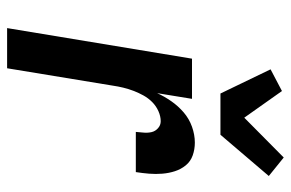

<svg xmlns="http://www.w3.org/2000/svg" viewBox="-159 -659 818 540"><g transform="rotate(90 250.0 -389.0)"><path d="M59 0 145 -520H258L242 -422Q251 -442 264.5 -461.5Q278 -481 296 -496.5Q314 -512 336.5 -520Q359 -528 381 -528Q400 -528 417 -522Q434 -516 445 -502.5Q456 -489 461.5 -472Q467 -455 468.5 -436.5Q470 -418 468.5 -399.5Q467 -381 464 -362H351Q352 -373 353 -384.5Q354 -396 351.5 -406.5Q349 -417 340.5 -424.5Q332 -432 321 -432Q307 -432 292.5 -425.5Q278 -419 267 -408Q256 -397 248.5 -383.5Q241 -370 235.5 -355.5Q230 -341 226.5 -326.5Q223 -312 221 -298L172 0ZM243 -600 175 -741 236 -773 311 -667 423 -778 475 -736 359 -600Z"/></g></svg>

Font: Iosevka Term Curly Oblique
Style: Bold
Weight: 700
Italic angle: -9°
Designer: Belleve Invis
Foundry: Belleve Invis
Version: Version 32.3.0